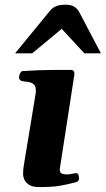

<svg xmlns="http://www.w3.org/2000/svg" viewBox="-20 -781 445 808"><path d="M145 6.3Q116.7 6.3 102.1 -3.4Q87.4 -13.2 82.3 -25.6Q77.1 -38.1 77.1 -46.9Q77.1 -67.9 80.1 -84.5L129.4 -383.3Q130.4 -387.7 130.6 -391.4Q130.9 -395 130.9 -398.4Q130.9 -420.4 119.9 -428Q108.9 -435.5 94.5 -436.8Q80.1 -438 69.3 -440.9Q64.5 -443.4 62 -447.3Q59.6 -451.2 60.5 -460.4Q61.5 -466.3 65.4 -473.9Q69.3 -481.4 75.2 -481.9Q143.6 -486.3 197.8 -486.6Q252 -486.8 281.2 -486.8Q285.2 -486.8 289.3 -482.9Q293.5 -479 293 -467.3L231.4 -68.4Q231.4 -53.2 241 -50Q250.5 -46.9 261.7 -46.9Q272.5 -46.9 283.9 -49.6Q295.4 -52.2 301.3 -52.2Q308.1 -52.2 310.3 -44.2Q312.5 -36.1 312.5 -29.3Q312.5 -18.1 300.8 -14.6Q261.7 -3.9 229.2 1.2Q196.8 6.3 145 6.3ZM43.5 -556.6 190.9 -736.3Q199.7 -747.6 214.8 -754.4Q230 -761.2 254.9 -761.2Q280.3 -761.2 293.2 -752.4Q306.2 -743.7 312.5 -731.9L404.8 -556.6H335L239.7 -659.7L115.7 -556.6Z"/></svg>

Font: Gelasio
Style: Italic
Weight: 400
Italic angle: -8.5°
Designer: Eben Sorkin
Foundry: Eben Sorkin
Version: Version 1.008